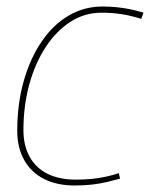

<svg xmlns="http://www.w3.org/2000/svg" viewBox="-20 -560 461 590"><path d="M210 10Q155 10 115.5 -10Q76 -30 54.5 -68Q33 -106 33 -158Q33 -240 52.5 -309.5Q72 -379 107 -431Q142 -483 190 -511.5Q238 -540 295 -540Q317 -540 337 -538Q357 -536 378 -532Q399 -528 421 -521L414 -502Q383 -512 353.5 -516.5Q324 -521 292 -521Q240 -521 196.5 -493Q153 -465 120.5 -415.5Q88 -366 70 -300.5Q52 -235 52 -160Q52 -112 71.5 -77.5Q91 -43 127 -25.5Q163 -8 213 -8Q241 -8 264 -10.5Q287 -13 307.5 -17.5Q328 -22 345 -28L349 -11Q331 -6 310 -1Q289 4 264.5 7Q240 10 210 10Z"/></svg>

Font: Georama ExtraCondensed Thin Thin
Style: Italic
Weight: 250
Italic angle: -9°
Version: Version 1.001